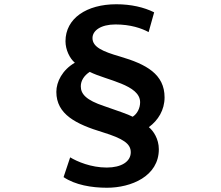

<svg xmlns="http://www.w3.org/2000/svg" viewBox="-20 -804 1040 903"><path d="M679 -653 705 -746C657 -770 596 -784 527 -784C388 -784 288 -718 288 -610C288 -570 308 -529 332 -509C273 -475 245 -419 245 -372C245 -266 338 -220 463 -182C560 -152 595 -128 595 -88C595 -44 551 -16 482 -16C408 -16 343 -44 310 -64L279 29C334 66 411 79 483 79C597 79 727 25 727 -102C727 -151 701 -189 680 -206C724 -238 754 -287 754 -346C754 -455 668 -502 545 -538C462 -562 415 -583 415 -625C415 -660 454 -689 523 -689C594 -689 646 -671 679 -653ZM360 -398C360 -425 376 -449 402 -466C481 -426 639 -406 639 -323C639 -296 626 -269 604 -255C581 -267 533 -283 470 -305C385 -333 360 -362 360 -398Z"/></svg>

Font: Noto Sans Mono CJK SC
Style: Bold
Weight: 700
Designer: Ryoko NISHIZUKA 西塚涼子 (kana, bopomofo & ideographs); Paul D. Hunt (Latin, Greek & Cyrillic); Sandoll Communications 산돌커뮤니
Foundry: Adobe
Version: Version 2.004;hotconv 1.0.118;makeotfexe 2.5.65603